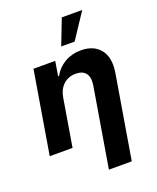

<svg xmlns="http://www.w3.org/2000/svg" viewBox="-176 -888 974 1194"><g transform="rotate(-20 311.0 -291.0)"><path d="M106.9 -545.5H250.7L235.1 -449.2H241.1Q254.3 -473.4 272.9 -492.4Q291.5 -511.4 314.6 -524.9Q337.7 -538.4 365.1 -545.5Q392.4 -552.6 422.6 -552.6Q507.5 -552.6 550.4 -497.9Q592.3 -444.2 576.7 -347.3L484.4 204.5H333.1L420.8 -320.3Q429.3 -371.8 409.1 -399.3Q388.8 -426.8 341.6 -426.8Q316.4 -426.8 295.6 -418.5Q274.9 -410.2 259.2 -395.2Q243.6 -380.3 233.5 -359.9Q223.4 -339.5 219.5 -315.3L166.9 0H16ZM316.4 -616.8 381.7 -785.5H517L405.2 -616.8Z"/></g></svg>

Font: Inter P
Style: Bold Italic
Weight: 700
Italic angle: 9.39999°
Designer: Rasmus Andersson
Foundry: rsms
Version: Version 3.018;git-588b23468